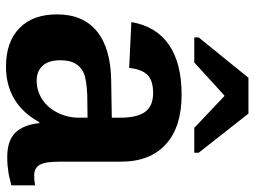

<svg xmlns="http://www.w3.org/2000/svg" viewBox="-118 -668 796 599"><g transform="rotate(90 279.5 -369.0)"><path d="M188 9.8Q111.3 9.8 68.4 -32Q25.4 -73.7 25.4 -149.4Q25.4 -231.4 78.9 -274.4Q132.3 -317.4 233.9 -318.4L347.7 -320.3V-347.2Q347.7 -398.9 329.6 -424.1Q311.5 -449.2 270.5 -449.2Q232.4 -449.2 214.6 -431.9Q196.8 -414.6 192.4 -374.5L49.3 -381.3Q62.5 -458.5 119.9 -498.3Q177.2 -538.1 276.4 -538.1Q376.5 -538.1 430.7 -488.8Q484.9 -439.5 484.9 -348.6V-156.2Q484.9 -111.8 494.9 -95Q504.9 -78.1 528.3 -78.1Q543.9 -78.1 558.6 -81.1V-6.8Q546.4 -3.9 536.6 -1.5Q526.9 1 517.1 2.4Q507.3 3.9 496.3 4.9Q485.4 5.9 470.7 5.9Q418.9 5.9 394.3 -19.5Q369.6 -44.9 364.7 -94.2H361.8Q304.2 9.8 188 9.8ZM347.7 -244.6 277.3 -243.7Q229.5 -241.7 209.5 -233.2Q189.5 -224.6 179 -207Q168.5 -189.5 168.5 -160.2Q168.5 -122.6 185.8 -104.2Q203.1 -85.9 231.9 -85.9Q264.2 -85.9 290.8 -103.5Q317.4 -121.1 332.5 -152.1Q347.7 -183.1 347.7 -217.8ZM457 -591.3V-577.6H379.4L280.3 -671.4H278.3L175.3 -577.6H97.2V-591.3L223.1 -746.6H335Z"/></g></svg>

Font: Liberation Sans
Style: Bold
Weight: 700
Designer: Steve Matteson
Foundry: Ascender Corporation
Version: Version 2.1.5